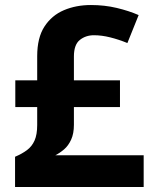

<svg xmlns="http://www.w3.org/2000/svg" viewBox="-20 -744 612 764"><path d="M341.9 -724Q395.9 -724 444.3 -712.5Q492.7 -701 531.7 -684L486.9 -572.7Q453 -586.7 418.9 -595.2Q384.9 -603.8 353.7 -603.8Q321.3 -603.8 297.7 -585.1Q274.1 -566.4 274.1 -519.1V-424.4H457.4V-318H274.1V-247.5Q274.1 -212.4 263.1 -188.4Q252.1 -164.3 235.2 -149.8Q218.2 -135.3 200.2 -126.2H551.7V0H39.9V-120.2Q67.9 -132.1 87.4 -146.7Q107 -161.2 117.5 -184.8Q128 -208.4 128 -246.5V-318H40.9V-424.4H128V-520.2Q128 -594 157 -638.5Q185.9 -682.9 234.4 -703.5Q282.8 -724 341.9 -724Z"/></svg>

Font: Noto Sans Hebrew
Style: Regular
Weight: 400
Designer: Monotype Design Team
Foundry: Monotype Imaging Inc.
Version: Version 2.003;January 10, 2023;FontCreator 14.0.0.2877 64-bi